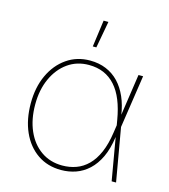

<svg xmlns="http://www.w3.org/2000/svg" viewBox="-113 -843 833 944"><g transform="rotate(15 303.5 -371.0)"><path d="M284.7 10.7Q215.3 10.7 164.1 -24.7Q112.8 -60.1 84.7 -123Q56.6 -186 56.6 -268.6Q56.6 -349.6 85.7 -412.1Q114.7 -474.6 166.3 -510.5Q217.8 -546.4 284.7 -546.4Q330.1 -546.4 366.9 -531Q403.8 -515.6 431.2 -486.8Q458.5 -458 476.6 -416.7Q494.6 -375.5 502 -323.7H507.8L515.1 -272L562.5 0H540L488.3 -299.3Q479 -354.5 461.9 -396.5Q444.8 -438.5 419.4 -466.8Q394 -495.1 360.6 -509.5Q327.1 -523.9 284.7 -523.9Q224.1 -523.9 178 -491.2Q131.8 -458.5 105.5 -400.9Q79.1 -343.3 79.1 -268.6Q79.1 -192.4 104.5 -134.8Q129.9 -77.1 176.3 -44.7Q222.7 -12.2 284.7 -12.2Q322.3 -12.2 355.2 -24.2Q388.2 -36.1 414.8 -62.5Q441.4 -88.9 460 -131.3Q478.5 -173.8 487.3 -234.9L532.2 -539.1H555.7L515.1 -268.1L508.3 -214.4H502.4Q494.1 -154.3 473.9 -111.3Q453.6 -68.4 424.3 -41.3Q395 -14.2 359.4 -1.7Q323.7 10.7 284.7 10.7ZM278.8 -616.7 297.4 -752.9H321.8L296.9 -616.7Z"/></g></svg>

Font: Inter 18pt Thin
Style: Regular
Weight: 250
Designer: Rasmus Andersson
Foundry: rsms
Version: Version 4.001;git-66647c0bb